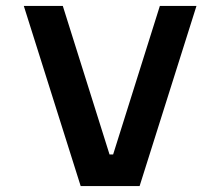

<svg xmlns="http://www.w3.org/2000/svg" viewBox="-20 -625 740 645"><path d="M60 -605H191L348 -106H360L517 -605H640L449 0H251Z"/></svg>

Font: Martian Mono Medium
Style: Regular
Weight: 500
Monospace: yes
Designer: Roman Shamin
Foundry: Evil Martians
Version: Version 1.000; ttfautohint (v1.8.4.7-5d5b)